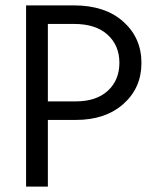

<svg xmlns="http://www.w3.org/2000/svg" viewBox="-20 -694 585 714"><path d="M255 -605H158V-317H262Q338 -317 381 -356.5Q424 -396 424 -460.5Q424 -525 380 -565Q336 -605 255 -605ZM262 -248H158V0H77V-674H254Q371 -674 438.5 -613.5Q506 -553 506 -460Q506 -367 439 -307.5Q372 -248 262 -248Z"/></svg>

Font: Hind Kochi
Style: Regular
Weight: 400
Designer: Dhruvi Tolia
Foundry: Indian Type Foundry
Version: Version 0.702;PS 1.0;hotconv 1.0.81;makeotf.lib2.5.63406